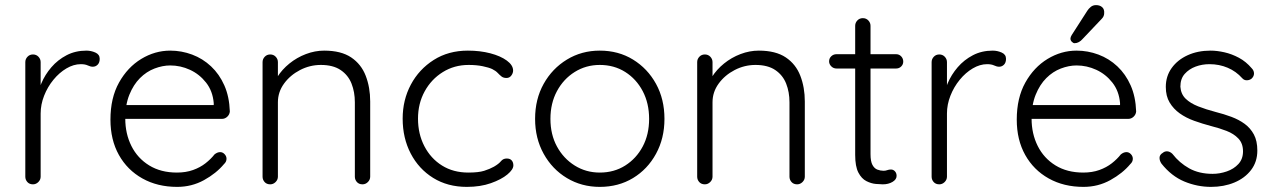

<svg xmlns="http://www.w3.org/2000/svg" viewBox="-20 -721 4982 751"><path d="M109 0Q95 0 87 -9Q79 -18 79 -30V-478Q79 -490 87.5 -499Q96 -508 109 -508Q122 -508 130.5 -499Q139 -490 139 -478V-328L124 -325Q127 -360 141.5 -394.5Q156 -429 181 -458Q206 -487 240.5 -505Q275 -523 318 -523Q336 -523 353 -515.5Q370 -508 370 -491Q370 -476 362 -468Q354 -460 343 -460Q334 -460 323.5 -465Q313 -470 296 -470Q268 -470 240 -453.5Q212 -437 189 -409Q166 -381 152.5 -346.5Q139 -312 139 -277V-30Q139 -18 130 -9Q121 0 109 0Z M673 10Q596 10 537 -23Q478 -56 445 -115Q412 -174 412 -253Q412 -338 445.5 -398Q479 -458 532.5 -490.5Q586 -523 646 -523Q690 -523 731.5 -507.5Q773 -492 805.5 -461.5Q838 -431 857.5 -387Q877 -343 879 -285Q878 -273 869 -264.5Q860 -256 848 -256H447L435 -310H829L816 -298V-318Q812 -365 786 -398Q760 -431 723 -448Q686 -465 646 -465Q616 -465 584.5 -453Q553 -441 527.5 -415.5Q502 -390 486 -350.5Q470 -311 470 -257Q470 -198 494 -150Q518 -102 563.5 -74Q609 -46 672 -46Q707 -46 735 -56Q763 -66 784 -82.5Q805 -99 819 -117Q830 -126 841 -126Q851 -126 858.5 -118Q866 -110 866 -100Q866 -88 856 -79Q826 -43 778 -16.5Q730 10 673 10Z M1248 -523Q1314 -523 1353.5 -496.5Q1393 -470 1410.5 -424.5Q1428 -379 1428 -324V-30Q1428 -18 1419 -9Q1410 0 1398 0Q1384 0 1376 -9Q1368 -18 1368 -30V-321Q1368 -361 1355 -394Q1342 -427 1312.5 -447Q1283 -467 1235 -467Q1192 -467 1153.5 -447Q1115 -427 1091 -394Q1067 -361 1067 -321V-30Q1067 -18 1058 -9Q1049 0 1037 0Q1023 0 1015 -9Q1007 -18 1007 -30V-478Q1007 -490 1015.5 -499Q1024 -508 1037 -508Q1050 -508 1058.5 -499Q1067 -490 1067 -478V-394L1044 -358Q1046 -390 1064.5 -419.5Q1083 -449 1112 -472.5Q1141 -496 1176.5 -509.5Q1212 -523 1248 -523Z M1810 -523Q1858 -523 1898 -512.5Q1938 -502 1962.5 -484Q1987 -466 1987 -445Q1987 -435 1980 -425.5Q1973 -416 1961 -416Q1949 -416 1941.5 -422Q1934 -428 1926.5 -436Q1919 -444 1905 -451Q1892 -457 1868 -462Q1844 -467 1813 -467Q1757 -467 1712 -439Q1667 -411 1641 -363.5Q1615 -316 1615 -257Q1615 -197 1640 -149Q1665 -101 1709 -73.5Q1753 -46 1812 -46Q1852 -46 1874 -53Q1896 -60 1912 -69Q1931 -80 1939.5 -90.5Q1948 -101 1962 -101Q1975 -101 1981.5 -93.5Q1988 -86 1988 -74Q1988 -58 1964.5 -38.5Q1941 -19 1900 -4.5Q1859 10 1806 10Q1731 10 1674.5 -25Q1618 -60 1586.5 -120.5Q1555 -181 1555 -257Q1555 -330 1587 -390Q1619 -450 1676.5 -486.5Q1734 -523 1810 -523Z M2579 -256Q2579 -180 2546 -119.5Q2513 -59 2456 -24.5Q2399 10 2326 10Q2255 10 2197.5 -24.5Q2140 -59 2106.5 -119.5Q2073 -180 2073 -256Q2073 -333 2106.5 -393Q2140 -453 2197.5 -488Q2255 -523 2326 -523Q2399 -523 2456 -488Q2513 -453 2546 -393Q2579 -333 2579 -256ZM2519 -256Q2519 -317 2494 -364.5Q2469 -412 2425.5 -439.5Q2382 -467 2326 -467Q2272 -467 2228 -439.5Q2184 -412 2158.5 -364.5Q2133 -317 2133 -256Q2133 -195 2158.5 -148Q2184 -101 2228 -73.5Q2272 -46 2326 -46Q2382 -46 2425.5 -73.5Q2469 -101 2494 -148Q2519 -195 2519 -256Z M2948 -523Q3014 -523 3053.5 -496.5Q3093 -470 3110.5 -424.5Q3128 -379 3128 -324V-30Q3128 -18 3119 -9Q3110 0 3098 0Q3084 0 3076 -9Q3068 -18 3068 -30V-321Q3068 -361 3055 -394Q3042 -427 3012.5 -447Q2983 -467 2935 -467Q2892 -467 2853.5 -447Q2815 -427 2791 -394Q2767 -361 2767 -321V-30Q2767 -18 2758 -9Q2749 0 2737 0Q2723 0 2715 -9Q2707 -18 2707 -30V-478Q2707 -490 2715.5 -499Q2724 -508 2737 -508Q2750 -508 2758.5 -499Q2767 -490 2767 -478V-394L2744 -358Q2746 -390 2764.5 -419.5Q2783 -449 2812 -472.5Q2841 -496 2876.5 -509.5Q2912 -523 2948 -523Z M3252 -509H3485Q3497 -509 3505 -500.5Q3513 -492 3513 -480Q3513 -469 3505 -461Q3497 -453 3485 -453H3252Q3240 -453 3231.5 -461.5Q3223 -470 3223 -481Q3223 -493 3231.5 -501Q3240 -509 3252 -509ZM3355 -650Q3368 -650 3376.5 -641Q3385 -632 3385 -620V-118Q3385 -90 3392.5 -76Q3400 -62 3412 -57.5Q3424 -53 3436 -53Q3444 -53 3450.5 -55.5Q3457 -58 3465 -58Q3474 -58 3480.5 -51Q3487 -44 3487 -33Q3487 -19 3471 -9.5Q3455 0 3433 0Q3424 0 3406 -1.5Q3388 -3 3369 -12.5Q3350 -22 3337.5 -46Q3325 -70 3325 -115V-620Q3325 -632 3333.5 -641Q3342 -650 3355 -650Z M3654 0Q3640 0 3632 -9Q3624 -18 3624 -30V-478Q3624 -490 3632.5 -499Q3641 -508 3654 -508Q3667 -508 3675.5 -499Q3684 -490 3684 -478V-328L3669 -325Q3672 -360 3686.5 -394.5Q3701 -429 3726 -458Q3751 -487 3785.5 -505Q3820 -523 3863 -523Q3881 -523 3898 -515.5Q3915 -508 3915 -491Q3915 -476 3907 -468Q3899 -460 3888 -460Q3879 -460 3868.5 -465Q3858 -470 3841 -470Q3813 -470 3785 -453.5Q3757 -437 3734 -409Q3711 -381 3697.5 -346.5Q3684 -312 3684 -277V-30Q3684 -18 3675 -9Q3666 0 3654 0Z M4218 10Q4141 10 4082 -23Q4023 -56 3990 -115Q3957 -174 3957 -253Q3957 -338 3990.5 -398Q4024 -458 4077.5 -490.5Q4131 -523 4191 -523Q4235 -523 4276.5 -507.5Q4318 -492 4350.5 -461.5Q4383 -431 4402.5 -387Q4422 -343 4424 -285Q4423 -273 4414 -264.5Q4405 -256 4393 -256H3992L3980 -310H4374L4361 -298V-318Q4357 -365 4331 -398Q4305 -431 4268 -448Q4231 -465 4191 -465Q4161 -465 4129.5 -453Q4098 -441 4072.5 -415.5Q4047 -390 4031 -350.5Q4015 -311 4015 -257Q4015 -198 4039 -150Q4063 -102 4108.5 -74Q4154 -46 4217 -46Q4252 -46 4280 -56Q4308 -66 4329 -82.5Q4350 -99 4364 -117Q4375 -126 4386 -126Q4396 -126 4403.5 -118Q4411 -110 4411 -100Q4411 -88 4401 -79Q4371 -43 4323 -16.5Q4275 10 4218 10ZM4183 -552Q4178 -552 4172.5 -557.5Q4167 -563 4167 -570Q4167 -576 4172 -584L4233 -679Q4238 -687 4246.5 -694Q4255 -701 4267 -701Q4282 -701 4291 -693Q4300 -685 4299 -670Q4299 -663 4296.5 -657.5Q4294 -652 4289 -647L4214 -568Q4208 -561 4200 -556.5Q4192 -552 4183 -552Z M4523 -81Q4515 -93 4515.5 -104.5Q4516 -116 4528 -123Q4536 -130 4546.5 -129Q4557 -128 4566 -119Q4593 -84 4631.5 -62.5Q4670 -41 4723 -41Q4751 -41 4778.5 -50.5Q4806 -60 4824 -79.5Q4842 -99 4842 -129Q4842 -160 4824 -179Q4806 -198 4777.5 -209Q4749 -220 4717 -228Q4683 -237 4651 -248.5Q4619 -260 4594.5 -277.5Q4570 -295 4555 -320Q4540 -345 4540 -381Q4540 -423 4563 -455Q4586 -487 4625.5 -505Q4665 -523 4715 -523Q4740 -523 4769 -516.5Q4798 -510 4826 -495Q4854 -480 4876 -454Q4885 -445 4885 -433.5Q4885 -422 4875 -413Q4867 -407 4856.5 -407Q4846 -407 4839 -415Q4815 -442 4782 -456Q4749 -470 4711 -470Q4682 -470 4656.5 -460.5Q4631 -451 4614 -432Q4597 -413 4597 -382Q4599 -353 4617.5 -335Q4636 -317 4666.5 -305Q4697 -293 4735 -283Q4767 -275 4796.5 -264Q4826 -253 4848.5 -236.5Q4871 -220 4884.5 -195Q4898 -170 4898 -132Q4898 -88 4873.5 -56Q4849 -24 4808 -7Q4767 10 4717 10Q4663 10 4612.5 -11Q4562 -32 4523 -81Z"/></svg>

Font: zvoove
Style: Regular
Weight: 400
Designer: Vernon Adams (Nunito) & Andrew Paglinawan (Quicksand)
Foundry: zvoove
Version: Version 3.006